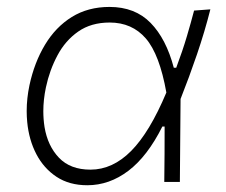

<svg xmlns="http://www.w3.org/2000/svg" viewBox="-20 -525 652 554"><path d="M232 9.5Q180 9.5 143.2 -14.8Q106.5 -39 85 -80Q63.5 -121 58.5 -173Q57 -188.5 57 -204.5Q57 -241 65 -279Q79 -344.5 109.8 -395.8Q140.5 -447 187.2 -476Q234 -505 296 -505Q369.5 -505 414.5 -459Q459.5 -413 481.5 -329.5H488.5Q507 -379 519 -419.5Q531 -460 540 -494.5L587 -498Q571 -434.5 548.5 -368.5Q526 -302.5 501 -239.5Q500 -119.5 499 0H454Q454.5 -41 454.8 -81.2Q455 -121.5 455 -160H448.5Q405.5 -74 350.5 -32.2Q295.5 9.5 232 9.5ZM241 -35.5Q305 -35.5 358.5 -89.5Q412 -143.5 460 -258Q440.5 -368 400.8 -414Q361 -460 296.5 -460Q243 -460 205.8 -434Q168.5 -408 145.8 -365.2Q123 -322.5 112.5 -273Q105 -237.5 105 -204Q105 -181 108.5 -158.5Q117.5 -104 150.2 -69.8Q183 -35.5 241 -35.5Z"/></svg>

Font: Heraclito ExtraLight
Style: Italic
Weight: 200
Italic angle: -12°
Designer: Kostas Bartsokas (font) & Cristiano Sobral (main changes)
Foundry: Kostas Bartsokas (font) & Cristiano Sobral (main changes)
Version: Version 1.00;July 8, 2020;FontCreator 13.0.0.2655 64-bit